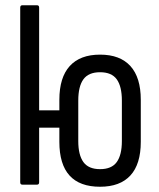

<svg xmlns="http://www.w3.org/2000/svg" viewBox="-20 -703 604 731"><path d="M65 0Q57 0 57 -9V-674Q57 -683 65 -683H121Q129 -683 129 -674V-283H206V-323Q206 -408 245.5 -451.5Q285 -495 361 -495Q437 -495 476.5 -451.5Q516 -408 516 -323V-163Q516 -78 476.5 -35Q437 8 361 8Q206 8 206 -163V-217H129V-9Q129 0 121 0ZM361 -59Q405 -59 424.5 -86Q444 -113 444 -166V-320Q444 -374 424.5 -401Q405 -428 361 -428Q317 -428 297.5 -401Q278 -374 278 -320V-166Q278 -113 297.5 -86Q317 -59 361 -59Z"/></svg>

Font: Sofia Sans Cond
Style: Regular
Weight: 400
Width: 3
Designer: Botio Nikoltchev, Ani Petrova
Foundry: lettersoup
Version: Version 4.100; ttfautohint (v1.8.3)